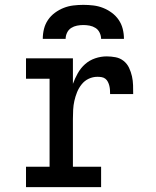

<svg xmlns="http://www.w3.org/2000/svg" viewBox="-20 -770 640 790"><path d="M87 0V-84H184V-446H87V-530H280V-425Q288 -447 300 -468.5Q312 -490 330 -506Q348 -522 371.5 -530Q395 -538 419 -538Q437 -538 455.5 -534.5Q474 -531 488.5 -519.5Q503 -508 511 -491Q519 -474 523 -456Q527 -438 527.5 -419.5Q528 -401 528 -383H433Q433 -391 432.5 -399.5Q432 -408 430 -416.5Q428 -425 424 -433Q420 -441 413.5 -446Q407 -451 398.5 -452.5Q390 -454 381 -454Q362 -454 345 -446Q328 -438 316 -423Q304 -408 297 -390.5Q290 -373 286 -355Q282 -337 281 -318.5Q280 -300 280 -281V-84H396V0ZM156 -610Q156 -631 161 -651Q166 -671 177.5 -688Q189 -705 206 -717.5Q223 -730 242 -737.5Q261 -745 281.5 -747.5Q302 -750 323 -750Q344 -750 364.5 -747.5Q385 -745 404 -737.5Q423 -730 440 -717.5Q457 -705 468.5 -688Q480 -671 485 -651Q490 -631 490 -610H396Q396 -623 390 -635.5Q384 -648 373 -655Q362 -662 349 -664.5Q336 -667 323 -667Q310 -667 297 -664.5Q284 -662 273 -655Q262 -648 256 -635.5Q250 -623 250 -610Z"/></svg>

Font: Iosevka Curly Slab MdEx
Style: Regular
Weight: 500
Width: 7
Monospace: yes
Designer: Belleve Invis
Foundry: Belleve Invis
Version: Version 11.1.0; ttfautohint (v1.8.3)